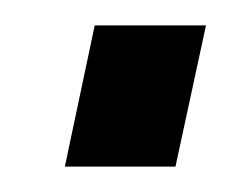

<svg xmlns="http://www.w3.org/2000/svg" viewBox="-20 -448 182 151"><path d="M31 -317H118L142 -428H54.5Z"/></svg>

Font: League Gothic SemiCondensed Italic
Style: Regular
Weight: 400
Width: 4
Designer: The League of Moveable Type
Version: Version 1.600; ttfautohint (v1.8.3)